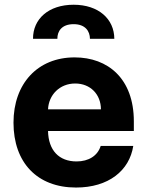

<svg xmlns="http://www.w3.org/2000/svg" viewBox="-20 -801 638 831"><path d="M308.9 10.7C449.9 10.7 540.1 -62.5 556.8 -169.4H415.8C402.7 -126.8 363.6 -102.3 311.4 -102.3C235.4 -102.3 189.6 -150.2 187.9 -234H559.3V-275.6C559.3 -460.9 447.1 -552.6 302.9 -552.6C142.4 -552.6 38.4 -438.6 38.4 -270.2C38.4 -97.3 141 10.7 308.9 10.7ZM122.9 -633.2H228.3C228 -665.8 247.2 -696.4 298.7 -696.4C349.1 -696.4 369 -666.2 369.3 -633.2H474.8C474.4 -719.1 406.2 -780.5 298.7 -780.5C190.3 -780.5 122.5 -719.1 122.9 -633.2ZM187.9 -327.8C190.7 -390.3 238.3 -439.6 305.4 -439.6C371.1 -439.6 416.5 -392.8 416.9 -327.8Z"/></svg>

Font: Magic Ui Pro
Style: Bold
Weight: 700
Designer: Stefan Endress, Andreas Faust
Version: Version 1.000;FEAKit 1.0